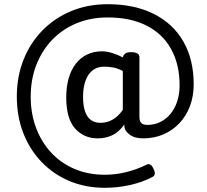

<svg xmlns="http://www.w3.org/2000/svg" viewBox="-20 -712 986 913"><path d="M295 -248Q295 -299 306.5 -339.5Q318 -380 340.5 -409Q363 -438 394.5 -453Q426 -468 465 -468Q488 -468 515 -459.5Q542 -451 564 -439L565 -443Q569 -453 577 -458.5Q585 -464 604 -464Q623 -464 633 -458Q643 -452 643 -440V-156Q643 -136 652 -127Q661 -118 680 -118Q714 -118 742.5 -132Q771 -146 791.5 -171.5Q812 -197 823 -231Q834 -265 834 -306Q834 -406 793.5 -479Q753 -552 676.5 -590.5Q600 -629 492 -629Q411 -629 343.5 -601Q276 -573 227.5 -522Q179 -471 152.5 -402.5Q126 -334 126 -252Q126 -172 151.5 -104Q177 -36 223.5 14Q270 64 335 91.5Q400 119 478 119Q531 119 582 106Q633 93 677 71Q697 61 710 91Q725 120 704 130Q656 155 597.5 168Q539 181 478 181Q386 181 309.5 148.5Q233 116 177 57.5Q121 -1 90.5 -80Q60 -159 60 -253Q60 -347 91.5 -427Q123 -507 181 -566.5Q239 -626 318 -659Q397 -692 492 -692Q619 -692 711 -646Q803 -600 852 -514.5Q901 -429 901 -311Q901 -255 883.5 -208Q866 -161 833.5 -126.5Q801 -92 757 -73Q713 -54 661 -54Q620 -54 595.5 -72.5Q571 -91 571 -116Q571 -117 571 -118Q571 -119 571 -120Q546 -84 514 -69Q482 -54 445 -54Q379 -54 337 -101Q295 -148 295 -248ZM375 -250Q375 -211 384 -183.5Q393 -156 411.5 -142Q430 -128 457 -128Q478 -128 496.5 -134.5Q515 -141 532 -154.5Q549 -168 564 -190V-374Q541 -387 519 -391Q497 -395 475 -395Q453 -395 435 -386.5Q417 -378 403.5 -360Q390 -342 382.5 -315Q375 -288 375 -250Z"/></svg>

Font: Playwrite FR Trad
Style: Regular
Weight: 400
Designer: Veronika Burian, José Scaglione
Foundry: TypeTogether
Version: Version 1.000